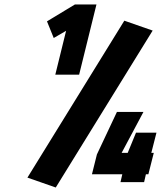

<svg xmlns="http://www.w3.org/2000/svg" viewBox="-20 -810 716 854"><path d="M274 -673 219 -641 189 -715 313 -790H409L332 -478H226ZM102 -20 533 -718 659 -674 228 24ZM524 -35H389L411 -123L500 -312H618L521 -130H548L585 -220H676L653 -130H664L640 -35H629L621 0H516Z"/></svg>

Font: Cairo
Style: Bold Italic
Weight: 700
Italic angle: -13°
Designer: Mohamed Gaber, Accademia di Belle Arti di Urbino and others
Foundry: Kief Type Foundry, Accademia di Belle Arti di Urbino and others
Version: Version 3.011